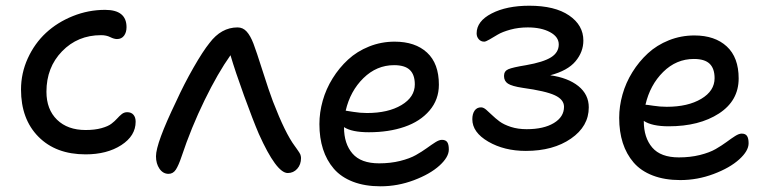

<svg xmlns="http://www.w3.org/2000/svg" viewBox="-20 -590 2716 678"><path d="M282.2 -44.9Q177.2 -44.9 115.7 -107.2Q54.2 -169.4 54.2 -273.9Q54.2 -331.5 78.1 -384Q102.1 -436.5 142.3 -473.9Q182.6 -511.2 237.3 -533.2Q292 -555.2 351.1 -555.2Q426.8 -555.2 426.8 -494.1Q426.8 -475.6 418 -463.9Q409.2 -452.1 393.1 -452.1Q382.8 -452.1 369.1 -459Q355.5 -465.8 336.9 -465.8Q254.4 -465.8 199.2 -408.9Q144 -352.1 144 -266.1Q144 -203.6 181.4 -167.2Q218.8 -130.9 282.2 -130.9Q314.9 -130.9 338.4 -137.5Q361.8 -144 373.5 -153.1Q385.3 -162.1 393.6 -171.4Q401.9 -180.7 410.2 -187.3Q418.5 -193.8 429.2 -193.8Q443.4 -193.8 451.2 -184.8Q459 -175.8 459 -160.2Q459 -110.4 408.4 -77.6Q357.9 -44.9 282.2 -44.9Z M575.2 23.9Q555.7 23.9 543.2 5.9Q530.8 -12.2 530.8 -38.1Q530.8 -84 602.1 -231.9Q629.9 -293 663.3 -351.3Q696.8 -409.7 719.7 -438Q761.2 -493.2 818.8 -493.2Q837.9 -493.2 851.1 -478.5Q864.3 -463.9 875 -436Q884.8 -410.6 907.5 -339.1Q930.2 -267.6 943.8 -231.9Q987.3 -119.1 1021 -74.2Q1022.9 -71.3 1027.1 -65.7Q1031.2 -60.1 1032.7 -57.6Q1034.2 -55.2 1036.9 -51.3Q1039.6 -47.4 1040.5 -44.7Q1041.5 -42 1042.2 -38.8Q1043 -35.6 1043 -32.2Q1043 -8.8 1029.5 6.1Q1016.1 21 996.1 21Q956.1 21 894 -117.2Q873.5 -165 842 -251.7Q810.5 -338.4 793.9 -395Q749.5 -332.5 702.4 -236.1Q655.3 -139.6 621.1 -37.1Q610.8 -6.3 601.1 8.8Q591.3 23.9 575.2 23.9Z M1323.7 67.9Q1268.6 67.9 1226.6 51.8Q1184.6 35.6 1158.9 5.9Q1133.3 -23.9 1120.6 -63.5Q1107.9 -103 1107.9 -151.9Q1107.9 -192.9 1119.6 -234.4Q1131.3 -275.9 1154.5 -313.2Q1177.7 -350.6 1209.2 -379.6Q1240.7 -408.7 1283.4 -425.8Q1326.2 -442.9 1373.5 -442.9Q1446.3 -442.9 1488 -404.3Q1529.8 -365.7 1529.8 -291Q1529.8 -238.3 1496.8 -199.7Q1463.9 -161.1 1408.4 -142.1Q1353 -123 1282.7 -123Q1222.2 -123 1194.8 -141.1V-140.1Q1194.8 -82.5 1224.6 -47.9Q1254.4 -13.2 1318.8 -13.2Q1358.9 -13.2 1393.1 -21.7Q1427.2 -30.3 1448.7 -42.5Q1470.2 -54.7 1487.1 -66.9Q1503.9 -79.1 1517.3 -87.6Q1530.8 -96.2 1540.5 -96.2Q1553.7 -96.2 1559.3 -88.1Q1564.9 -80.1 1564.9 -62Q1564.9 -35.2 1531.7 -5.1Q1498.5 24.9 1441.4 46.4Q1384.3 67.9 1323.7 67.9ZM1371.6 -359.9Q1310.1 -359.9 1263.4 -314.2Q1216.8 -268.6 1200.7 -199.2Q1201.7 -199.2 1226.6 -195.1Q1251.5 -190.9 1275.9 -190.9Q1350.6 -190.9 1397.7 -219Q1444.8 -247.1 1444.8 -292Q1444.8 -326.2 1427.2 -343Q1409.7 -359.9 1371.6 -359.9Z M1836.9 -57.1Q1760.7 -57.1 1704.3 -89.8Q1647.9 -122.6 1647.9 -168.9Q1647.9 -188 1656 -199.5Q1664.1 -210.9 1678.7 -210.9Q1687 -210.9 1696.5 -202.9Q1706.1 -194.8 1717.5 -183.6Q1729 -172.4 1744.1 -161.1Q1759.3 -149.9 1784.2 -141.8Q1809.1 -133.8 1839.8 -133.8Q1899.9 -133.8 1935.8 -155.5Q1971.7 -177.2 1971.7 -212.9Q1971.7 -238.3 1939.5 -253.4Q1907.2 -268.6 1825.7 -279.8Q1787.6 -285.6 1773.7 -294.7Q1759.8 -303.7 1759.8 -321.8Q1759.8 -338.9 1774.9 -345.5Q1790 -352.1 1837.9 -359.9Q1898.9 -370.6 1926 -387.7Q1953.1 -404.8 1953.1 -433.1Q1953.1 -460 1922.1 -476.6Q1891.1 -493.2 1843.8 -493.2Q1811 -493.2 1782.5 -485.4Q1753.9 -477.5 1738 -468Q1722.2 -458.5 1708.7 -450.7Q1695.3 -442.9 1689.9 -442.9Q1678.2 -442.9 1670.7 -451.4Q1663.1 -460 1663.1 -472.2Q1663.1 -515.1 1716.1 -542.5Q1769 -569.8 1849.1 -569.8Q1939.5 -569.8 1989.7 -535.4Q2040 -501 2040 -446.8Q2040 -406.7 2012.2 -373.5Q1984.4 -340.3 1922.9 -324.2Q1985.8 -315.4 2022.5 -285.9Q2059.1 -256.3 2059.1 -210.9Q2059.1 -144 1996.3 -100.6Q1933.6 -57.1 1836.9 -57.1Z M2382.3 45.9Q2327.1 45.9 2285.2 29.8Q2243.2 13.7 2217.5 -16.1Q2191.9 -45.9 2179.2 -85.4Q2166.5 -125 2166.5 -173.8Q2166.5 -214.8 2178.2 -256.3Q2189.9 -297.9 2213.1 -335.2Q2236.3 -372.6 2267.8 -401.6Q2299.3 -430.7 2342 -447.8Q2384.8 -464.8 2432.1 -464.8Q2504.4 -464.8 2546.4 -426Q2588.4 -387.2 2588.4 -313Q2588.4 -234.4 2518.8 -189.2Q2449.2 -144 2341.3 -144Q2282.2 -144 2253.4 -163.1V-162.1Q2253.4 -104 2283.2 -69.1Q2313 -34.2 2377.4 -34.2Q2417.5 -34.2 2451.7 -42.7Q2485.8 -51.3 2507.3 -63.7Q2528.8 -76.2 2545.7 -88.6Q2562.5 -101.1 2575.9 -109.6Q2589.4 -118.2 2599.1 -118.2Q2612.3 -118.2 2617.9 -109.9Q2623.5 -101.6 2623.5 -84Q2623.5 -57.1 2590.3 -27.1Q2557.1 2.9 2500 24.4Q2442.9 45.9 2382.3 45.9ZM2430.2 -381.8Q2368.2 -381.8 2321.8 -335.9Q2275.4 -290 2259.3 -220.2Q2263.7 -220.2 2287.1 -216.6Q2310.5 -212.9 2334.5 -212.9Q2409.2 -212.9 2456.3 -241Q2503.4 -269 2503.4 -314Q2503.4 -348.1 2485.8 -365Q2468.3 -381.8 2430.2 -381.8Z"/></svg>

Font: Shantell Sans Bouncy
Style: Regular
Weight: 400
Designer: Stephen Nixon, Anya Danilova, Shantell Martin
Foundry: Arrow Type
Version: Version 1.006;[9816181b4]